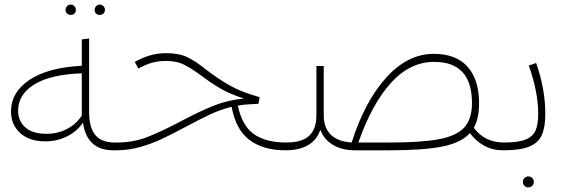

<svg xmlns="http://www.w3.org/2000/svg" viewBox="-20 -656 2469 838"><path d="M508 -17 488 0H475Q359 0 342 -121Q317 -83 273 -61Q229 -39 178 -39Q108 -39 68 -75.5Q28 -112 28 -169Q28 -253 108 -307Q188 -361 337 -369V-484L369 -488V-168Q369 -98 396.5 -66Q424 -34 479 -34H491ZM337 -152V-336Q199 -331 129 -287Q59 -243 59 -173Q59 -128 90.5 -100Q122 -72 183 -72Q233 -72 274 -94Q315 -116 337 -152ZM266 -613Q266 -622 272.5 -629Q279 -636 289 -636Q298 -636 304.5 -629Q311 -622 311 -613Q311 -603 305 -597Q299 -591 289 -591Q279 -591 272.5 -597Q266 -603 266 -613ZM393 -613Q393 -622 399.5 -629Q406 -636 415 -636Q425 -636 431.5 -629Q438 -622 438 -613Q438 -603 431.5 -597Q425 -591 415 -591Q405 -591 399 -597Q393 -603 393 -613Z M1246 -17 1226 0Q1129 0 1069 -45Q1009 -90 991 -190Q943 -178 897 -156.5Q851 -135 788 -101Q724 -67 682 -47.5Q640 -28 590 -14Q540 0 488 0L468 -17L491 -34Q560 -34 620.5 -57Q681 -80 770 -127Q853 -171 913.5 -195Q974 -219 1044 -226Q983 -246 942.5 -269.5Q902 -293 857 -327Q812 -360 781 -375Q750 -390 704 -390Q672 -390 644.5 -382.5Q617 -375 584 -357L568 -386Q605 -406 637.5 -415Q670 -424 704 -424Q761 -424 797.5 -406.5Q834 -389 881 -351Q935 -310 984.5 -282Q1034 -254 1113 -232L1108 -203L1072 -201Q1044 -200 1018 -195Q1037 -106 1089 -70Q1141 -34 1230 -34Z M2196 -17 2176 0Q2130 0 2093.5 -20Q2057 -40 2031 -75Q1993 -33 1911 -16.5Q1829 0 1681 0H1529Q1473 0 1433.5 -23.5Q1394 -47 1378 -90Q1364 -46 1325.5 -23Q1287 0 1226 0L1206 -17L1229 -34Q1299 -34 1330 -64Q1361 -94 1361 -153V-368H1393V-153Q1393 -98 1424 -68Q1455 -38 1515 -34Q1571 -212 1665 -316.5Q1759 -421 1873 -421Q1971 -421 2021 -364.5Q2071 -308 2071 -206Q2071 -138 2048 -98Q2096 -34 2179 -34ZM2040 -206Q2040 -386 1875 -386Q1770 -386 1687 -295Q1604 -204 1544 -34H1681Q1820 -34 1896.5 -48.5Q1973 -63 2006.5 -100Q2040 -137 2040 -206Z M2329 -159Q2329 -255 2288 -370L2320 -381Q2360 -268 2360 -159Q2360 -100 2344.5 -66Q2329 -32 2289.5 -16Q2250 0 2176 0L2156 -17L2179 -34Q2242 -34 2274 -47Q2306 -60 2317.5 -86.5Q2329 -113 2329 -159ZM2262 138Q2262 128 2269 121Q2276 114 2286 114Q2296 114 2303 121Q2310 128 2310 138Q2310 148 2303 155Q2296 162 2286 162Q2276 162 2269 155Q2262 148 2262 138Z"/></svg>

Font: FiraGO UltraLight
Style: Regular
Weight: 200
Designer: bBox Type
Foundry: bBox Type GmbH
Version: Version 1.001